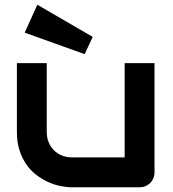

<svg xmlns="http://www.w3.org/2000/svg" viewBox="-20 -796 736 816"><path d="M636.7 -64Q636.7 -50.3 631.8 -38.6Q627 -26.9 618.4 -18.3Q609.9 -9.8 598.4 -4.9Q586.9 0 573.7 0H286.6Q263.2 0 236.6 -5.4Q210 -10.7 184.1 -22.7Q158.2 -34.7 134 -53Q109.9 -71.3 91.8 -97.4Q73.7 -123.5 62.7 -157.7Q51.8 -191.9 51.8 -234.9V-527.8H178.7V-234.9Q178.7 -210 187.3 -190.2Q195.8 -170.4 210.4 -156.2Q225.1 -142.1 244.9 -134.5Q264.6 -127 287.6 -127H509.8V-527.8H636.7ZM138.7 -775.9 374 -639.2 339.8 -565.9 85 -657.2Z"/></svg>

Font: Audiowide
Style: Regular
Weight: 400
Designer: Astigmatic (AOETI)
Foundry: Astigmatic (AOETI)
Version: Version 1.002